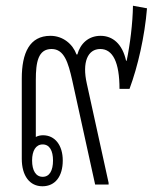

<svg xmlns="http://www.w3.org/2000/svg" viewBox="-20 -644 547 670"><path d="M128 6C173 6 199 -29 199 -84C199 -137 172 -172 130 -172C121 -172 112 -170 105 -166V-365C105 -427 113 -473 160 -473C204 -473 218 -426 232 -364L312 0H359V-6L283 -352C266 -427 286 -473 330 -473C374 -473 397 -426 397 -334H432C461 -412 485 -517 493 -615L444 -624C443 -562 434 -490 422 -432H420C407 -491 373 -519 331 -519C288 -519 260 -491 250 -454H247C234 -490 200 -519 156 -519C83 -519 56 -459 56 -370V-90C56 -30 84 6 128 6ZM129 -27C105 -27 92 -49 92 -84C92 -118 105 -140 129 -140C153 -140 165 -118 165 -84C165 -49 153 -27 129 -27Z"/></svg>

Font: Noto Sans Thai Looped ExtraCondensed Light
Style: Regular
Weight: 300
Width: 2
Designer: Sasikarn Vongin, Ben Mitchell
Foundry: The Fontpad Ltd
Version: Version 1.001